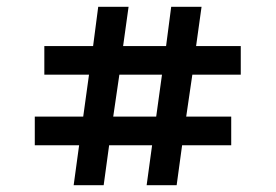

<svg xmlns="http://www.w3.org/2000/svg" viewBox="-20 -543 808 563"><path d="M196 0 212 -117H82V-201H224L241 -324H110V-408H253L268 -523H357L341 -408H467L482 -523H571L555 -408H686V-324H544L526 -201H658V-117H514L498 0H410L426 -117H300L284 0ZM312 -201H438L455 -324H330Z"/></svg>

Font: Tomorrow
Style: Regular
Weight: 400
Designer: Tony de Marco, Monica Rizzolli
Foundry: Just in Type
Version: Version 2.002